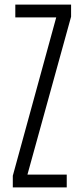

<svg xmlns="http://www.w3.org/2000/svg" viewBox="-20 -820 367 840"><path d="M36 0V-51L226 -744H47V-800H291V-747L100 -56H272V0Z"/></svg>

Font: Big Shoulders Text Light
Style: Regular
Weight: 300
Designer: Patric King
Foundry: XO Type Co
Version: Version 1.000; ttfautohint (v1.8.2)